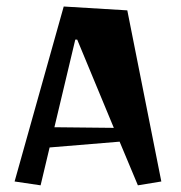

<svg xmlns="http://www.w3.org/2000/svg" viewBox="-20 -552 551 584"><path d="M24.4 0 173.8 -532.2 367.2 -520.5 470.7 0 399.4 11.7 343.8 -121.1 130.9 -103.5 103.5 11.7ZM209 -431.6 145.5 -165 326.2 -163.1 214.8 -431.6Z"/></svg>

Font: Ravi Prakash
Style: Regular
Weight: 400
Designer: Appaji Ambarisha Darbha
Version: Version 1.0.4; ttfautohint (v1.2.42-39fb)